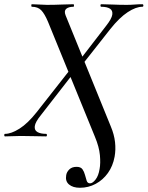

<svg xmlns="http://www.w3.org/2000/svg" viewBox="-49 -645 698 908"><path d="M329 243Q296 243 277.5 227.5Q259 212 264 184Q266 169 278.5 156.5Q291 144 313 144Q333 144 341 155.5Q349 167 353 182.5Q357 198 361 210Q365 222 377 222Q389 222 403 204Q417 186 422 154Q427 128 423.5 89Q420 50 400 2L178 -542Q162 -580 146 -596.5Q130 -613 102 -613Q99 -613 99 -619Q99 -625 102 -625Q119 -625 138 -623.5Q157 -622 173 -622Q209 -622 242.5 -623.5Q276 -625 298 -625Q301 -625 301 -619Q301 -613 298 -613Q276 -613 264.5 -603.5Q253 -594 261 -573L475 -47Q491 -9 495 27Q499 63 493 96Q485 140 461.5 173Q438 206 403.5 224.5Q369 243 329 243ZM-25 0Q-29 0 -29 -6Q-29 -12 -25 -12Q4 -12 43 -36.5Q82 -61 124 -114L278 -310L294 -293L144 -100Q118 -68 115.5 -48.5Q113 -29 128 -20.5Q143 -12 169 -12Q173 -12 173 -6Q173 0 169 0Q147 0 114.5 -1Q82 -2 49 -2Q29 -2 11.5 -1Q-6 0 -25 0ZM321 -315 305 -331 453 -523Q479 -556 482 -575.5Q485 -595 471 -604Q457 -613 430 -613Q426 -613 426 -619Q426 -625 430 -625Q452 -625 484 -623.5Q516 -622 550 -622Q570 -622 587.5 -623.5Q605 -625 624 -625Q629 -625 629 -619Q629 -613 624 -613Q594 -613 555 -587.5Q516 -562 473 -508Z"/></svg>

Font: Cormorant SemiBold
Style: Italic
Weight: 600
Italic angle: -10°
Designer: Christian Thalmann (Catharsis Fonts)
Foundry: Catharsis Fonts
Version: Version 4.000